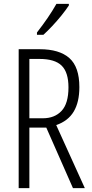

<svg xmlns="http://www.w3.org/2000/svg" viewBox="-20 -967 473 987"><path d="M184 -714Q285 -714 336.5 -668.5Q388 -623 388 -519Q388 -442 359 -393.5Q330 -345 269 -324L416 0H355L218 -311H131V0H76V-714ZM183 -664H131V-359H200Q261 -359 296.5 -397Q332 -435 332 -518Q332 -595 297 -629.5Q262 -664 183 -664ZM334 -939Q319 -916 296 -887.5Q273 -859 248 -832.5Q223 -806 203 -788H170V-800Q201 -840 225 -875Q249 -910 270 -947H334Z"/></svg>

Font: Noto Sans Sinhala UI ExtraCondensed Light
Style: Regular
Weight: 300
Width: 2
Designer: Jelle Bosma - Monotype Design Team
Foundry: Monotype Imaging Inc.
Version: Version 2.006; ttfautohint (v1.8.4.7-5d5b)